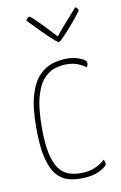

<svg xmlns="http://www.w3.org/2000/svg" viewBox="-84 -770 520 828"><g transform="rotate(-10 176.0 -356.0)"><path d="M201 10Q170 10 143 1.5Q116 -7 95 -32.5Q74 -58 62 -107.5Q50 -157 50 -239Q50 -329 66.5 -383Q83 -437 110.5 -464.5Q138 -492 170 -501Q202 -510 232 -510Q264 -510 290 -499Q316 -488 316 -476Q316 -473 314.5 -467.5Q313 -462 310 -458Q298 -468 276.5 -477Q255 -486 225 -486Q201 -486 174.5 -478Q148 -470 125 -445Q102 -420 88 -369.5Q74 -319 74 -234Q74 -163 84 -119.5Q94 -76 111.5 -53Q129 -30 153 -21.5Q177 -13 205 -13Q244 -13 271.5 -26Q299 -39 312 -53Q315 -49 316.5 -44.5Q318 -40 318 -35Q318 -23 285.5 -6.5Q253 10 201 10ZM211 -586Q207 -586 193.5 -597.5Q180 -609 162 -626.5Q144 -644 127 -661.5Q110 -679 99 -690.5Q88 -702 88 -702Q88 -702 93 -709Q98 -716 105 -716Q107 -716 118.5 -705.5Q130 -695 145.5 -679.5Q161 -664 175.5 -648Q190 -632 200 -621.5Q210 -611 210 -611Q231 -637 253.5 -662.5Q276 -688 291 -705Q306 -722 306 -722Q311 -718 314.5 -714.5Q318 -711 318 -706Q318 -704 308 -691Q298 -678 283.5 -660.5Q269 -643 253.5 -626Q238 -609 226 -597.5Q214 -586 211 -586Z"/></g></svg>

Font: Yanone Kaffeesatz ExtraLight
Style: Regular
Weight: 200
Designer: Yanone (Cyrillic: Daniel Pouzeot, Huerta Tipografica, and Cyreal)
Foundry: Yanone
Version: Version 2.003